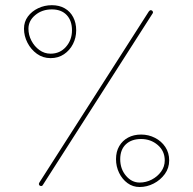

<svg xmlns="http://www.w3.org/2000/svg" viewBox="-20 -708 763 758"><path d="M531.2 12.7Q500 12.7 477.3 -14.2Q454.6 -41 454.6 -79.6Q454.6 -117.2 476.8 -138.2Q499 -159.2 537.1 -159.2Q575.2 -159.2 602.8 -135.5Q630.4 -111.8 630.4 -74.7Q630.4 -50.3 616 -30.5Q601.6 -10.7 579.1 1Q556.6 12.7 531.2 12.7ZM531.2 30.3Q560.1 30.3 586.7 16.6Q613.3 2.9 630.6 -20.8Q647.9 -44.4 647.9 -74.7Q647.9 -105 632.6 -127.9Q617.2 -150.9 591.8 -163.8Q566.4 -176.8 537.1 -176.8Q507.8 -176.8 485.6 -164.8Q463.4 -152.8 450.7 -131.1Q438 -109.4 438 -79.6Q438 -50.8 450.2 -25.6Q462.4 -0.5 483.4 14.9Q504.4 30.3 531.2 30.3ZM92.3 -594.7Q92.3 -626 119.1 -648.4Q146 -670.9 184.6 -670.9Q222.2 -670.9 243.2 -648.7Q264.2 -626.5 264.2 -588.4Q264.2 -550.3 240.5 -523.2Q216.8 -496.1 179.7 -496.1Q155.3 -496.1 135.5 -510.5Q115.7 -524.9 104 -547.4Q92.3 -569.8 92.3 -594.7ZM74.7 -594.7Q74.7 -565.9 88.4 -539.3Q102.1 -512.7 125.7 -495.6Q149.4 -478.5 179.7 -478.5Q210 -478.5 232.7 -493.9Q255.4 -509.3 268.1 -534.2Q280.8 -559.1 280.8 -588.4Q280.8 -617.7 269 -640.1Q257.3 -662.6 235.8 -675Q214.4 -687.5 184.6 -687.5Q155.8 -687.5 130.6 -675.5Q105.5 -663.6 90.1 -642.8Q74.7 -622.1 74.7 -594.7ZM578.6 -667Q576.7 -668 574.5 -667.7Q572.3 -667.5 570.6 -666Q568.8 -664.6 567.4 -662.6L135.7 12.2Q134.3 14.2 133.8 16.4Q133.3 18.6 134 20.8Q134.8 22.9 136.2 24.4Q139.2 26.4 142.8 26.4Q146.5 26.4 148.4 23.4L583 -655.8Q585 -658.7 583.3 -662.4Q581.5 -666 578.6 -667Z"/></svg>

Font: Mikhak VF
Style: Regular
Weight: 100
Designer: Amin Abedi
Version: Version 3.001